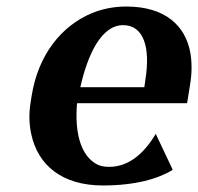

<svg xmlns="http://www.w3.org/2000/svg" viewBox="-20 -558 607 588"><path d="M74 -246C68 -211 69 -177 76 -146C96 -54 168 10 295 10C393 10 464 -10 509 -38L457 -148C420 -86 373 -47 314 -47C295 -47 280 -51 267 -61C228 -88 208 -151 216 -242H553L562 -298C568 -334 568 -366 563 -396C548 -480 485 -538 367 -538C329 -538 294 -531 262 -518C168 -479 97 -390 77 -265ZM226 -291C249 -393 291 -481 357 -481C418 -481 442 -417 425 -312L422 -291Z"/></svg>

Font: Aerodynamic
Style: Obl
Weight: 500
Designer: Google
Version: Version 2.000980; 2014